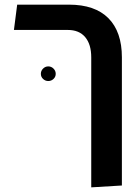

<svg xmlns="http://www.w3.org/2000/svg" viewBox="-20 -620 602 827"><path d="M373 187V-373Q373 -429 347 -460Q321 -491 272 -491H40L54 -600H277Q389 -600 447 -541.5Q505 -483 505 -373V179ZM188 -271Q175 -271 165.5 -280Q156 -289 156 -302Q156 -315 165.5 -324.5Q175 -334 188 -334Q201 -334 210.5 -324.5Q220 -315 220 -302Q220 -289 210.5 -280Q201 -271 188 -271Z"/></svg>

Font: Noto Sans Hebrew Thin SemiBold
Style: Regular
Weight: 600
Version: Version 3.001